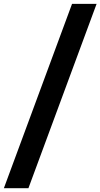

<svg xmlns="http://www.w3.org/2000/svg" viewBox="-69 -860 523 1000"><path d="M434.1 -839.8 79.1 120.1H-48.8L306.2 -839.8Z"/></svg>

Font: Cooper Hewitt
Style: Semibold Italic
Weight: 710
Designer: Village Type and Design LLC
Foundry: Cooper Hewitt Smithsonian Design Museum
Version: 1.000